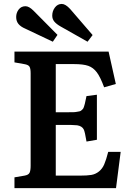

<svg xmlns="http://www.w3.org/2000/svg" viewBox="-20 -965 678 985"><path d="M429.2 -751 291 -829.1Q269.5 -841.3 258.8 -854.2Q248 -867.2 248 -884.8Q248 -908.2 261.7 -926.5Q275.4 -944.8 296.9 -944.8Q315.9 -944.8 339.8 -918.9L455.1 -785.2ZM251 -751 109.9 -817.9Q85.9 -828.1 74.5 -842.3Q63 -856.4 63 -877.9Q63 -899.4 75.9 -916.3Q88.9 -933.1 110.8 -933.1Q128.9 -933.1 151.9 -910.2L274.9 -786.1ZM54.2 0V-55.2L106 -64Q126 -67.4 131.6 -78.6Q137.2 -89.8 137.2 -115.2V-588.9Q137.2 -613.3 131.3 -623Q125.5 -632.8 104 -636.2L54.2 -645V-700.2H537.1L574.2 -534.2L514.2 -517.1Q495.1 -569.3 476.8 -593.8Q458.5 -618.2 432.9 -627.2Q407.2 -636.2 359.9 -636.2H266.1V-389.2H331.1Q346.2 -389.2 356 -389.4Q365.7 -389.6 374.8 -391.4Q383.8 -393.1 388.7 -394Q393.6 -395 398.7 -399.7Q403.8 -404.3 406 -407Q408.2 -409.7 411.1 -418.5Q414.1 -427.2 415.3 -432.9Q416.5 -438.5 419.4 -452.1Q420.4 -456.1 420.9 -458.5Q421.4 -460.9 422.1 -464.8Q422.9 -468.8 423.8 -472.2L477.1 -479V-248L423.8 -238.8Q415.5 -289.6 409.7 -300.8Q400.9 -318.4 375.5 -322.3Q362.8 -323.7 340.8 -324.2H266.1V-64H388.2Q427.2 -64 448.7 -67.6Q470.2 -71.3 487.5 -85.2Q504.9 -99.1 514.6 -121.6Q524.4 -144 535.2 -186H599.1L575.2 0Z"/></svg>

Font: Literata Book SemiBold
Style: Regular
Weight: 600
Designer: Latin by Veronika Burian and Jose Scaglione. Greek by Irene Vlachou. Cyrillic by Vera Evstafieva
Foundry: TypeTogether
Version: Version 2.003;PS 002.003;hotconv 1.0.88;makeotf.lib2.5.64775